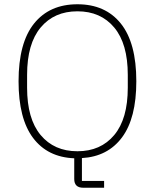

<svg xmlns="http://www.w3.org/2000/svg" viewBox="-20 -730 726 900"><path d="M468 150H370Q328 150 328 109V12Q203 7 135 -83.5Q67 -174 67 -349Q67 -529 139.5 -619.5Q212 -710 343 -710Q474 -710 546.5 -619.5Q619 -529 619 -349Q619 -176 552 -86Q485 4 364 11V118H468ZM343 -21Q452 -21 515.5 -97Q579 -173 579 -319V-379Q579 -525 515.5 -601Q452 -677 343 -677Q234 -677 170.5 -601Q107 -525 107 -379V-319Q107 -173 170.5 -97Q234 -21 343 -21Z"/></svg>

Font: IBM Plex Sans Hebrew ExtraLight
Style: Regular
Weight: 200
Designer: Mike Abbink, Paul van der Laan, Pieter van Rosmalen, Yanek Iontef
Foundry: Bold Monday
Version: Version 1.2